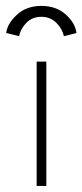

<svg xmlns="http://www.w3.org/2000/svg" viewBox="-62 -614 272 634"><path d="M-41.5 -505Q-38 -536 -6.2 -565.2Q25.5 -594.5 74.5 -594.5Q124 -594.5 155.5 -565.8Q187 -537 190.5 -505L149 -494.5Q144 -518.5 124.2 -538.5Q104.5 -558.5 74.5 -558.5Q44.5 -558.5 25.2 -538.8Q6 -519 1 -494.5ZM59 0V-410.5H91V0Z"/></svg>

Font: League Spartan ExtraLight
Style: Regular
Weight: 200
Foundry: The League of Moveable Type
Version: Version 2.002